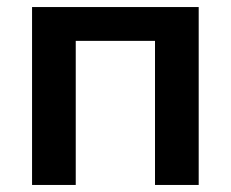

<svg xmlns="http://www.w3.org/2000/svg" viewBox="-20 -525 655 545"><path d="M71 0V-505H544V0H420V-409H195V0Z"/></svg>

Font: Mulish ExtraLight
Style: Regular
Weight: 200
Designer: Vernon Adams
Foundry: Vernon Adams
Version: Version 3.603